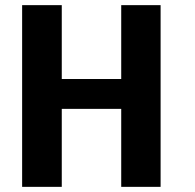

<svg xmlns="http://www.w3.org/2000/svg" viewBox="-20 -718 756 746"><path d="M604 8H451V-295H220V8H66V-698H220V-411H451V-698H604Z"/></svg>

Font: Repo
Style: Bold
Weight: 700
Designer: Stefan Peev
Foundry: Context Ltd
Version: Version 001.000